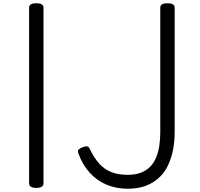

<svg xmlns="http://www.w3.org/2000/svg" viewBox="-20 -1135 1223 1174"><path d="M202 14Q180 14 169 7Q158 0 158 -14V-1088Q158 -1102 169 -1108.5Q180 -1115 202 -1115Q224 -1115 235 -1108.5Q246 -1102 246 -1088V-14Q246 0 235 7Q224 14 202 14ZM761 19Q690 19 631 -6Q572 -31 528 -79.5Q484 -128 459 -198Q453 -214 461.5 -221.5Q470 -229 483 -234Q499 -241 511 -240Q523 -239 528 -226Q554 -172 585 -136.5Q616 -101 658.5 -83.5Q701 -66 761 -66Q807 -66 841 -79Q875 -92 898 -115.5Q921 -139 934.5 -171.5Q948 -204 954 -243Q960 -282 960 -326V-1088Q960 -1102 971 -1108.5Q982 -1115 1004 -1115Q1026 -1115 1037 -1108.5Q1048 -1102 1048 -1088V-326Q1048 -270 1038 -219Q1028 -168 1007.5 -124.5Q987 -81 953 -49Q919 -17 871.5 1Q824 19 761 19Z"/></svg>

Font: Playwrite FR Moderne
Style: Regular
Weight: 400
Designer: Veronika Burian, José Scaglione
Foundry: TypeTogether
Version: Version 1.002